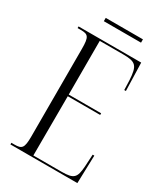

<svg xmlns="http://www.w3.org/2000/svg" viewBox="-201 -915 879 1006"><g transform="rotate(30 238.0 -412.0)"><path d="M133 -804H358V-824H133ZM32 0H437L442 -169H432L428 -96C423 -25 410 -10 335 -10H165L166 -369H362V-379H166V-704H307C385 -704 399 -689 404 -603L406 -545H416L411 -714H32V-704H51C96 -704 106 -694 106 -621V-91C106 -20 95 -10 51 -10H32Z"/></g></svg>

Font: Noto Serif Display ExtraCondensed Light
Style: Regular
Weight: 300
Width: 2
Designer: Monotype Design Team
Foundry: Monotype Imaging Inc.
Version: Version 2.009